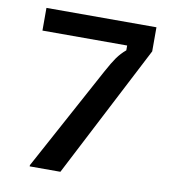

<svg xmlns="http://www.w3.org/2000/svg" viewBox="-75 -717 718 785"><g transform="rotate(10 283.5 -325.0)"><path d="M100 0V-5L333.3 -435Q355 -475 370.4 -496.7Q385.8 -518.3 406.7 -535.8V-555.8H55V-650H511.7V-550L227.5 0Z"/></g></svg>

Font: Familjen Grotesk GF Medium
Style: Regular
Weight: 500
Designer: Anders Wikstroem, Jonas Baeckman, Matilda Gysing, Kristian Moeller
Foundry: Familjen STHLM AB
Version: Version 2.000; Beta; Release 4; Build 6